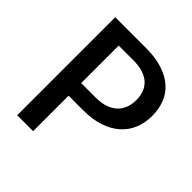

<svg xmlns="http://www.w3.org/2000/svg" viewBox="-194 -859 997 997"><g transform="rotate(45 305.0 -360.0)"><path d="M202.5 -260.5H309.5C354.8 -260.5 394.6 -266.2 428.8 -277.8C462.9 -289.2 491.5 -305.2 514.5 -325.8C537.5 -346.2 554.8 -370.8 566.5 -399.2C578.2 -427.8 584 -459.2 584 -493.5C584 -527.2 578.5 -557.9 567.5 -585.8C556.5 -613.6 539.8 -637.4 517.2 -657.3C494.8 -677.1 466.2 -692.5 431.8 -703.5C397.2 -714.5 356.5 -720 309.5 -720H85.5V0H202.5ZM202.5 -353V-628.5H309.5C336.2 -628.5 359.4 -625.4 379.2 -619.3C399.1 -613.1 415.5 -604.2 428.5 -592.5C441.5 -580.8 451.2 -566.7 457.8 -550C464.2 -533.3 467.5 -514.5 467.5 -493.5C467.5 -472.2 464.2 -452.8 457.5 -435.5C450.8 -418.2 440.9 -403.4 427.8 -391.3C414.6 -379.1 398.1 -369.7 378.3 -363C358.4 -356.3 335.5 -353 309.5 -353Z"/></g></svg>

Font: Lato Semibold
Style: Regular
Weight: 600
Designer: Lukasz Dziedzic
Foundry: tyPoland Lukasz Dziedzic
Version: Version 2.006; 2014-01-15